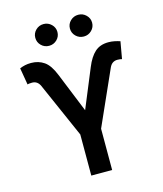

<svg xmlns="http://www.w3.org/2000/svg" viewBox="-134 -1040 965 1138"><g transform="rotate(-15 348.0 -470.5)"><path d="M283.2 0V-252.4L134.8 -589.4Q119.6 -623 86.4 -623Q79.6 -623 70.1 -622.1Q60.5 -621.1 58.1 -619.6L40.5 -723.1Q56.6 -730 73.2 -733.6Q89.8 -737.3 110.4 -737.3Q155.8 -737.3 190.2 -713.6Q224.6 -689.9 250 -626L348.1 -383.8L446.8 -622.6Q470.2 -680.2 502 -708.7Q533.7 -737.3 585.4 -737.3Q604.5 -737.3 622.1 -733.6Q639.6 -730 656.2 -724.6L637.7 -619.6Q634.8 -621.1 625.7 -622.1Q616.7 -623 609.9 -623Q576.2 -623 561 -589.4L411.1 -253.4V0ZM241.7 -807.6Q213.4 -807.6 193.6 -827.1Q173.8 -846.7 173.8 -874.5Q173.8 -901.9 193.6 -921.4Q213.4 -940.9 241.7 -940.9Q269.5 -940.9 289.6 -921.4Q309.6 -901.9 309.6 -874.5Q309.6 -846.7 289.6 -827.1Q269.5 -807.6 241.7 -807.6ZM454.6 -807.6Q426.3 -807.6 406.2 -827.1Q386.2 -846.7 386.2 -874.5Q386.2 -901.9 406.2 -921.4Q426.3 -940.9 454.6 -940.9Q482.4 -940.9 502.4 -921.4Q522.5 -901.9 522.5 -874.5Q522.5 -846.7 502.4 -827.1Q482.4 -807.6 454.6 -807.6Z"/></g></svg>

Font: Inter SemiBold
Style: Regular
Weight: 600
Designer: Rasmus Andersson
Foundry: rsms
Version: Version 4.001;git-9221beed3